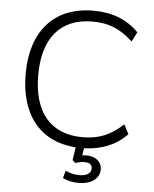

<svg xmlns="http://www.w3.org/2000/svg" viewBox="-60 -763 804 1004"><g transform="rotate(5 342.0 -261.0)"><path d="M391 191C456 191 500 159 500 111C500 69 465 44 419 44C412 44 404 45 397 46L403 8C497 5 572 -27 628 -85L602 -135C537 -75 477 -49 390 -49C220 -49 131 -160 131 -353C131 -545 220 -656 390 -656C477 -656 537 -630 602 -570L628 -620C569 -681 491 -713 390 -713C182 -713 65 -576 65 -353C65 -140 170 -6 359 7L349 75L365 89C385 81 399 80 414 80C440 80 452 91 452 110C452 136 428 150 392 150C361 150 343 145 318 133L307 172C327 184 358 191 391 191Z"/></g></svg>

Font: Poppy and Pepper Light
Style: Regular
Weight: 300
Designer: Thy Ha
Foundry: Thy Ha
Version: Version 0.001;Glyphs 3.2 (3227)